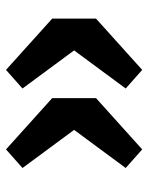

<svg xmlns="http://www.w3.org/2000/svg" viewBox="53 -572 494 640"><g transform="rotate(-90 300.0 -252.0)"><path d="M122 -25 60 -80 187 -252 60 -424 122 -479 293 -325V-179ZM387 -25 325 -80 452 -252 325 -424 387 -479 558 -325V-179Z"/></g></svg>

Font: Source Code Pro
Style: Bold
Weight: 700
Monospace: yes
Designer: Paul D. Hunt, Teo Tuominen
Foundry: Adobe Systems Incorporated
Version: Version 2.030;PS 1.000;hotconv 16.6.51;makeotf.lib2.5.65220